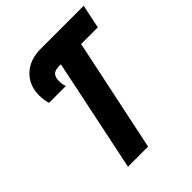

<svg xmlns="http://www.w3.org/2000/svg" viewBox="-201 -830 945 945"><g transform="rotate(-45 271.5 -357.0)"><path d="M260 -590H249Q219 -590 207 -577.5Q195 -565 195 -539Q195 -512 202 -497H85Q81 -505 78.5 -522Q76 -539 76 -557Q76 -628 122 -671Q168 -714 244 -714H543L517 -590H401L277 0H137Z"/></g></svg>

Font: Noto Sans Display Ex Bold Cond
Style: Italic
Weight: 800
Width: 3
Italic angle: -12°
Designer: Monotype Design team
Foundry: Monotype Imaging Inc.
Version: Version 1.000